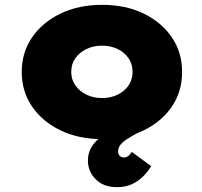

<svg xmlns="http://www.w3.org/2000/svg" viewBox="-20 -566 836 795"><path d="M464 209Q409 209 376.5 176.5Q344 144 344 98Q344 58 371.5 25.5Q399 -7 449 -37.5Q499 -68 568 -100L596 -39Q540 -12 504.5 11Q469 34 469 60Q469 74 476.5 80Q484 86 492 86Q503 86 510.5 80.5Q518 75 526 63L606 122Q594 142 575 162Q556 182 528.5 195.5Q501 209 464 209ZM403 10Q306 10 231 -26Q156 -62 113 -124.5Q70 -187 70 -268Q70 -349 113 -411.5Q156 -474 231 -510Q306 -546 403 -546Q500 -546 574.5 -510Q649 -474 691.5 -411.5Q734 -349 734 -268Q734 -187 691.5 -124.5Q649 -62 574.5 -26Q500 10 403 10ZM403 -160Q438 -160 467 -174Q496 -188 512.5 -212.5Q529 -237 529 -268Q529 -300 512.5 -324.5Q496 -349 467 -363Q438 -377 403 -377Q367 -377 338 -363Q309 -349 292 -325Q275 -301 275 -268Q275 -237 292 -212.5Q309 -188 338 -174Q367 -160 403 -160Z"/></svg>

Font: Lexend Exa Black
Style: Regular
Weight: 900
Designer: Bonnie Shaver-Troup, Thomas Jockin
Foundry: Lexend
Version: Version 1.007